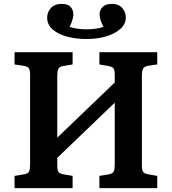

<svg xmlns="http://www.w3.org/2000/svg" viewBox="-20 -969 886 989"><path d="M55 0V-63L104 -71Q125 -75 130 -86Q135 -97 135 -122V-582Q135 -606 129.5 -616Q124 -626 102 -630L55 -637V-700H354V-637L305 -629Q285 -625 280 -613.5Q275 -602 275 -578V-260L571 -544V-582Q571 -606 565.5 -615.5Q560 -625 538 -629L492 -637V-700H790V-637L742 -630Q722 -626 716.5 -614.5Q711 -603 711 -579V-118Q711 -93 717 -84Q723 -75 744 -71L790 -63V0H492V-63L540 -71Q561 -75 566 -86Q571 -97 571 -122V-440L275 -156V-118Q275 -94 280.5 -84.5Q286 -75 307 -71L354 -63V0ZM425 -768Q373 -768 327 -780Q281 -792 252 -816.5Q223 -841 223 -878Q223 -906 242 -927.5Q261 -949 298 -949Q331 -949 344.5 -932.5Q358 -916 358 -895Q358 -886 354 -870Q350 -854 339 -831Q372 -818 426 -818Q450 -818 473 -821Q496 -824 513 -831Q501 -853 497 -869Q493 -885 493 -895Q493 -917 508.5 -933Q524 -949 557 -949Q592 -949 610 -927.5Q628 -906 628 -879Q628 -845 600 -820Q572 -795 526 -781.5Q480 -768 425 -768Z"/></svg>

Font: Literata SemiBold
Style: Regular
Weight: 600
Designer: Latin by Veronika Burian and Jose Scaglione. Greek by Irene Vlachou. Cyrillic by Vera Evstafieva.
Foundry: TypeTogether
Version: Version 3.103; ttfautohint (v1.8.4.7-5d5b);gftools[0.9.29]